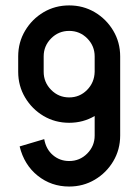

<svg xmlns="http://www.w3.org/2000/svg" viewBox="-20 -681 509 706"><path d="M328.1 -417V-473.6Q328.1 -512.2 300.8 -539.8Q273.4 -567.4 234.4 -567.4Q195.3 -567.4 168 -539.8Q140.6 -512.2 140.6 -473.6V-417Q140.6 -378.4 168 -350.6Q195.3 -322.8 234.4 -322.8Q272.9 -322.8 300 -350.1Q327.1 -377.4 328.1 -417ZM421.9 -473.6V-182.6Q421.9 -130.9 396.5 -88.1Q371.1 -45.4 328.6 -20.3Q286.1 4.9 234.4 4.9Q168.5 4.9 118.7 -34.9Q68.8 -74.7 52.2 -142.6L142.6 -169.4Q149.4 -131.8 174.8 -110.4Q200.2 -88.9 234.4 -88.9Q273.4 -88.9 300.8 -116.5Q328.1 -144 328.1 -182.6V-254.4Q285.6 -229.5 234.4 -229.5Q182.6 -229.5 140.1 -254.6Q97.7 -279.8 72.3 -322.5Q46.9 -365.2 46.9 -417V-473.6Q46.9 -525.4 72.3 -568.1Q97.7 -610.8 140.1 -636Q182.6 -661.1 234.4 -661.1Q286.1 -661.1 328.6 -636Q371.1 -610.8 396.5 -568.1Q421.9 -525.4 421.9 -473.6Z"/></svg>

Font: Lambda
Style: Regular
Weight: 400
Designer: GGBotNet
Version: 0.22